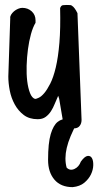

<svg xmlns="http://www.w3.org/2000/svg" viewBox="-20 -481 398 778"><path d="M215.8 -92.8Q209 -78.1 202.1 -61Q195.3 -43.9 186.5 -30.3Q177.7 -16.6 165 -7.3Q152.3 2 132.8 2Q98.6 2 76.2 -15.1Q53.7 -32.2 39.6 -58.1Q25.4 -84 19.5 -114.3Q13.7 -144.5 13.7 -170.9L21.5 -407.2Q20.5 -414.1 24.9 -421.4Q29.3 -428.7 36.6 -435.1Q43.9 -441.4 53.2 -445.3Q62.5 -449.2 70.3 -449.2Q92.8 -449.2 108.4 -435.1Q124 -420.9 124 -398.4V-388.7Q113.3 -371.1 105.5 -342.8Q97.7 -314.5 93.3 -281.7Q88.9 -249 87.9 -214.8Q86.9 -180.7 90.3 -152.3Q93.8 -124 101.6 -104Q109.4 -84 122.1 -80.1Q127 -80.1 137.2 -85Q147.5 -89.8 159.2 -103.5Q170.9 -117.2 183.6 -142.1Q196.3 -167 206.1 -208Q215.8 -249 220.7 -307.6Q225.6 -366.2 223.6 -448.2Q227.5 -459 234.9 -460Q242.2 -460.9 250 -460.9Q258.8 -460.9 264.6 -460.4Q270.5 -460 277.3 -453.1Q282.2 -448.2 288.1 -438.5Q293.9 -428.7 293.9 -427.7L310.5 4.9Q310.5 19.5 302.7 29.3Q294.9 39.1 280.3 39.1Q275.4 39.1 268.6 38.1Q261.7 37.1 254.9 34.2Q248 31.2 242.7 26.9Q237.3 22.5 236.3 16.6L219.7 -81.1ZM174.8 167Q174.8 98.6 185.5 62.5Q196.3 26.4 213.9 12.7Q231.4 -1 253.4 1.5Q275.4 3.9 297.9 11.7Q296.9 11.7 295.4 13.2Q293.9 14.6 293 15.6Q260.7 74.2 250.5 118.2Q240.2 162.1 250 198.2Q263.7 211.9 281.7 203.6Q299.8 195.3 307.6 173.8Q323.2 152.3 335 150.9Q346.7 149.4 352.5 159.7Q358.4 169.9 357.9 188.5Q357.4 207 348.6 225.6Q339.8 244.1 321.8 259.3Q303.7 274.4 274.4 277.3Q226.6 277.3 200.7 247.1Q174.8 216.8 174.8 167Z"/></svg>

Font: Covered By Your Grace
Style: Regular
Weight: 400
Designer: Kimberly Geswein
Foundry: Kimberly Geswein
Version: Version 1.0